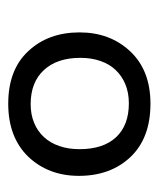

<svg xmlns="http://www.w3.org/2000/svg" viewBox="20 -784 384 464"><g transform="rotate(-90 212.0 -552.0)"><path d="M193.4 -380.4Q110.4 -380.4 64.5 -428.7Q19 -477.1 19 -553.2Q19 -627 65.4 -675.8Q112.3 -724.1 193.4 -724.1Q275.4 -724.1 320.3 -675.8Q365.7 -627.4 365.7 -551.8Q365.7 -478 319.8 -429.2Q273.9 -380.4 193.4 -380.4ZM194.3 -432.6Q219.7 -432.6 240 -440.9Q260.3 -449.2 274.7 -464.4Q289.1 -479.5 296.6 -501.2Q304.2 -522.9 304.2 -549.8Q304.2 -606 274.7 -637.9Q245.1 -669.9 192.4 -669.9Q167.5 -669.9 147.2 -661.6Q127 -653.3 112.8 -637.9Q98.6 -622.6 91.1 -600.8Q83.5 -579.1 83.5 -551.8Q83.5 -494.6 112.3 -463.6Q141.1 -432.6 194.3 -432.6Z"/></g></svg>

Font: Ride Light
Style: Regular
Weight: 300
Version: Version 3.000